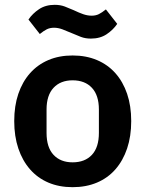

<svg xmlns="http://www.w3.org/2000/svg" viewBox="-20 -764 603 796"><path d="M281 12Q225 12 180.5 -7Q136 -26 104.5 -62Q73 -98 56 -148.5Q39 -199 39 -262Q39 -325 56 -375Q73 -425 104.5 -460.5Q136 -496 180.5 -515Q225 -534 281 -534Q337 -534 382 -515Q427 -496 458.5 -460.5Q490 -425 507 -375Q524 -325 524 -262Q524 -199 507 -148.5Q490 -98 458.5 -62Q427 -26 382 -7Q337 12 281 12ZM281 -91Q332 -91 361 -122Q390 -153 390 -213V-310Q390 -369 361 -400Q332 -431 281 -431Q231 -431 202 -400Q173 -369 173 -310V-213Q173 -153 202 -122Q231 -91 281 -91ZM357 -604Q334 -604 315.5 -611Q297 -618 279 -626Q256 -636 238.5 -642.5Q221 -649 204 -649Q187 -649 174 -642.5Q161 -636 145 -623L98 -683Q115 -708 142 -726Q169 -744 207 -744Q230 -744 248.5 -737Q267 -730 285 -722Q308 -711 325.5 -705Q343 -699 360 -699Q377 -699 390 -705.5Q403 -712 419 -725L466 -665Q449 -640 422 -622Q395 -604 357 -604Z"/></svg>

Font: IBM Plex Sans SmBld
Style: Regular
Weight: 600
Designer: Mike Abbink, Paul van der Laan, Pieter van Rosmalen
Foundry: Bold Monday
Version: Version 3.005